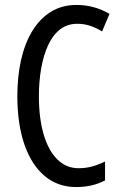

<svg xmlns="http://www.w3.org/2000/svg" viewBox="-20 -745 486 775"><path d="M292 -649Q251 -649 221.5 -625.5Q192 -602 173.5 -561Q155 -520 146 -467.5Q137 -415 137 -357Q137 -267 156.5 -201.5Q176 -136 212 -101Q248 -66 297 -66Q327 -66 353.5 -73.5Q380 -81 404 -93V-17Q380 -4 351 3Q322 10 287 10Q214 10 161 -34Q108 -78 79 -160.5Q50 -243 50 -358Q50 -434 64.5 -500.5Q79 -567 109 -617.5Q139 -668 184 -696.5Q229 -725 289 -725Q325 -725 358 -716Q391 -707 422 -689L392 -618Q370 -632 345 -640.5Q320 -649 292 -649Z"/></svg>

Font: Noto Sans Devanagari ExtraCondensed
Style: Regular
Weight: 400
Width: 2
Designer: Jelle Bosma - Monotype Design Team
Foundry: Monotype Imaging Inc.
Version: Version 2.006